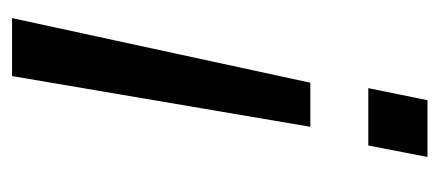

<svg xmlns="http://www.w3.org/2000/svg" viewBox="-225 -503 728 318"><g transform="rotate(-90 139.0 -344.0)"><path d="M268 -688 161 -194H88L172 -688ZM132 0H38L57 -98H152Z"/></g></svg>

Font: Libra Sans
Style: Italic
Weight: 400
Italic angle: -12°
Foundry: Context Ltd
Version: Version 1.002